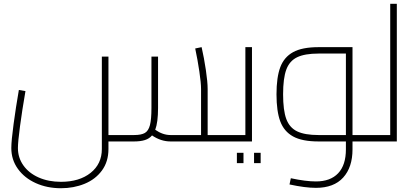

<svg xmlns="http://www.w3.org/2000/svg" viewBox="-20 -750 2204 1018"><path d="M1201 -17Q1201 -8 1197 -4Q1193 0 1181 0H884Q833 0 786 -32Q772 -15 748.5 -7.5Q725 0 691 0H555V40Q555 107 520.5 154Q486 201 428.5 224.5Q371 248 303 248Q230 248 170 221Q110 194 75 145.5Q40 97 40 35Q40 -3 52 -92Q64 -181 80 -273L115 -267Q97 -163 86 -80Q75 3 75 35Q75 86 104 127Q133 168 185 191Q237 214 303 214Q401 214 460.5 166.5Q520 119 520 40V-450H555V-34H691Q729 -34 748 -45Q767 -56 775 -86.5Q783 -117 783 -178V-450H818V-178Q818 -101 803 -62Q843 -34 884 -34H1046V-278Q1046 -310 1037 -371Q1028 -432 1015 -493L1049 -500Q1062 -443 1071.5 -379Q1081 -315 1081 -278V-34H1181Q1193 -34 1197 -29.5Q1201 -25 1201 -17Z M1316 -500V0H1181Q1169 0 1165 -4Q1161 -8 1161 -17Q1161 -25 1165 -29.5Q1169 -34 1181 -34H1281V-500ZM1236 60H1271V115H1236ZM1327 60H1362V115H1327Z M1969 -17Q1969 -8 1965 -4Q1961 0 1949 0H1849V42Q1849 137 1799.5 191.5Q1750 246 1655 246Q1598 246 1515 228L1522 195Q1601 212 1655 212Q1732 212 1773 168.5Q1814 125 1814 42V0H1669Q1582 0 1534 -26.5Q1486 -53 1466 -106.5Q1446 -160 1446 -250Q1446 -340 1466 -393.5Q1486 -447 1534 -473.5Q1582 -500 1669 -500H1849V-34H1949Q1961 -34 1965 -29.5Q1969 -25 1969 -17ZM1814 -34V-466H1669Q1596 -466 1555.5 -446.5Q1515 -427 1498 -381Q1481 -335 1481 -250Q1481 -165 1498 -119Q1515 -73 1555.5 -53.5Q1596 -34 1669 -34Z M2084 -730V0H1949Q1937 0 1933 -4Q1929 -8 1929 -17Q1929 -25 1933 -29.5Q1937 -34 1949 -34H2049V-730Z"/></svg>

Font: Cairo ExtraLight
Style: Regular
Weight: 275
Designer: Mohamed Gaber, Accademia di Belle Arti di Urbino and others
Foundry: Kief Type Foundry, Accademia di Belle Arti di Urbino and others
Version: Version 3.011